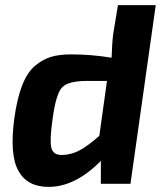

<svg xmlns="http://www.w3.org/2000/svg" viewBox="-20 -720 632 752"><path d="M590 -700 491 0H375V-90Q275 12 170 12Q87 12 52 -51Q17 -114 36 -256Q47 -335 67 -386Q87 -437 117.5 -462.5Q148 -488 180.5 -497.5Q213 -507 258 -507Q337 -507 417 -494Q419 -556 424 -591L442 -700ZM399 -403H320Q247 -403 223 -377.5Q199 -352 186 -254Q174 -171 181 -141.5Q188 -112 224 -113Q260 -114 292.5 -131.5Q325 -149 369 -188Z"/></svg>

Font: Ezarion
Style: Bold Italic
Weight: 700
Italic angle: -8°
Designer: Natanael Gama
Version: Version 1.001;PS 001.001;hotconv 1.0.70;makeotf.lib2.5.58329